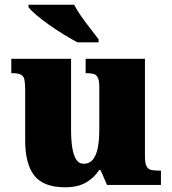

<svg xmlns="http://www.w3.org/2000/svg" viewBox="-20 -786 731 816"><path d="M257 10Q165 10 126 -39.5Q87 -89 87 -189V-402Q87 -431 84 -446.5Q81 -462 69.5 -468.5Q58 -475 32 -475H28V-536H282V-234Q282 -192 287 -159.5Q292 -127 303.5 -108.5Q315 -90 336 -90Q360 -90 374.5 -107.5Q389 -125 395.5 -157.5Q402 -190 402 -235V-417Q402 -444 395.5 -456.5Q389 -469 377 -472Q365 -475 348 -475H344V-536H596V-121Q596 -93 602.5 -80Q609 -67 622 -64Q635 -61 652 -61H664V0H435L407 -64H402Q380 -30 345 -10Q310 10 257 10ZM309 -606Q283 -620 251 -639.5Q219 -659 188 -681Q157 -703 133.5 -723Q110 -743 101 -756V-766H295Q306 -744 325 -717Q344 -690 364.5 -664Q385 -638 399 -619V-606Z"/></svg>

Font: Noto Rashi Hebrew Black
Style: Regular
Weight: 900
Version: Version 1.006